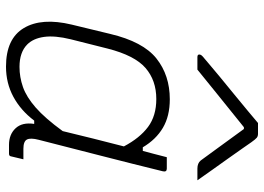

<svg xmlns="http://www.w3.org/2000/svg" viewBox="-140 -730 880 640"><g transform="rotate(90 300.0 -410.0)"><path d="M311 -536Q367 -536 406 -513Q445 -490 471 -446H483Q488 -463 492.5 -481.5Q497 -500 504 -526H542Q554 -526 551 -513Q526 -411 499 -306Q472 -201 446 -99Q439 -72 445 -60Q451 -48 476 -48H511Q509 -39 506 -27Q503 -15 501 -6Q500 0 492 0H463Q428 0 407.5 -22Q387 -44 393 -84H382Q348 -39 302.5 -14.5Q257 10 202 10Q109 10 73.5 -49.5Q38 -109 62 -209L93 -337Q119 -447 175 -491.5Q231 -536 311 -536ZM128 -61Q154 -35 203 -35Q237 -35 270 -46.5Q303 -58 338.5 -89Q374 -120 417 -179Q429 -230 442 -281Q455 -332 468 -383Q440 -436 403 -463.5Q366 -491 310 -491Q248 -491 206.5 -455Q165 -419 142 -329L111 -206Q98 -153 103 -117Q108 -81 128 -61ZM390 -830H426Q434 -830 439 -826Q444 -822 454 -808Q460 -799 474.5 -778.5Q489 -758 508 -731Q527 -704 546.5 -677Q566 -650 581 -628H542Q524 -628 515 -639Q505 -653 477 -691Q449 -729 410 -783H404Q339 -731 293.5 -694Q248 -657 212 -628H170Q160 -628 162 -637Q163 -641 168 -645.5Q173 -650 191 -665Q207 -679 234.5 -701.5Q262 -724 292.5 -749Q323 -774 349.5 -796Q376 -818 390 -830Z"/></g></svg>

Font: Recursive Mn Lnr St Lt
Style: Italic
Weight: 300
Italic angle: -15°
Monospace: yes
Version: Version 1.079;hotconv 1.0.112;makeotfexe 2.5.65598; ttfautoh